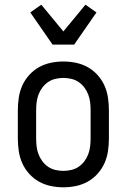

<svg xmlns="http://www.w3.org/2000/svg" viewBox="-20 -790 540 818"><path d="M250 8Q223 8 196.5 2.5Q170 -3 146.5 -16Q123 -29 104.5 -49.5Q86 -70 75 -94.5Q64 -119 60 -146Q56 -173 56 -200V-320Q56 -347 60 -374Q64 -401 75 -425.5Q86 -450 104.5 -470.5Q123 -491 146.5 -504Q170 -517 196.5 -522.5Q223 -528 250 -528Q277 -528 303.5 -522.5Q330 -517 353.5 -504Q377 -491 395.5 -470.5Q414 -450 425 -425.5Q436 -401 440 -374Q444 -347 444 -320V-200Q444 -173 440 -146Q436 -119 425 -94.5Q414 -70 395.5 -49.5Q377 -29 353.5 -16Q330 -3 303.5 2.5Q277 8 250 8ZM250 -62Q267 -62 284 -66Q301 -70 315 -79.5Q329 -89 339.5 -103Q350 -117 356 -133Q362 -149 364 -166Q366 -183 366 -200V-320Q366 -337 364 -354Q362 -371 356 -387Q350 -403 339.5 -417Q329 -431 315 -440.5Q301 -450 284 -454Q267 -458 250 -458Q233 -458 216 -454Q199 -450 185 -440.5Q171 -431 160.5 -417Q150 -403 144 -387Q138 -371 136 -354Q134 -337 134 -320V-200Q134 -183 136 -166Q138 -149 144 -133Q150 -117 160.5 -103Q171 -89 185 -79.5Q199 -70 216 -66Q233 -62 250 -62ZM204 -600 109 -737 156 -770 250 -656 344 -770 391 -737 296 -600Z"/></svg>

Font: Iosevka Term Curly
Style: Regular
Weight: 400
Designer: Belleve Invis
Foundry: Belleve Invis
Version: Version 32.3.0